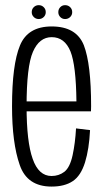

<svg xmlns="http://www.w3.org/2000/svg" viewBox="-20 -702 402 726"><path d="M175 3.5V-36.5Q126 -36.5 103.5 -101.5Q80.5 -166 80.5 -300Q80.5 -451 104.5 -506Q128.5 -561.5 175.5 -561.5Q224.5 -561.5 246.5 -507.5Q267.5 -455 269 -318.5H73V-281H324Q324.5 -291 324.5 -301Q324.5 -459.5 297 -531Q268.5 -602 175.5 -602Q85 -602 55.5 -530Q25.5 -457.5 25.5 -300Q25.5 -161.5 54.5 -78.5Q82.5 3.5 175 3.5ZM175 -36.5V3.5Q224.5 3.5 255 -17Q285.5 -37 301.5 -88Q317 -138.5 320.5 -210L267.5 -216.5Q264.5 -161.5 254.5 -115Q244.5 -69 223.5 -52.5Q202.5 -36.5 175 -36.5ZM126.5 -630Q137.5 -630 145.2 -637.5Q153 -645 153 -656Q153 -667.5 145.2 -675Q137.5 -682.5 126.5 -682.5Q115.5 -682.5 107.8 -675Q100 -667.5 100 -656Q100 -645 107.8 -637.5Q115.5 -630 126.5 -630ZM226 -630Q237.5 -630 245.2 -637.5Q253 -645 253 -656Q253 -667.5 245.2 -675Q237.5 -682.5 226 -682.5Q215.5 -682.5 208 -675Q200.5 -667.5 200.5 -656Q200.5 -645 208 -637.5Q215.5 -630 226 -630Z"/></svg>

Font: Anybody Condensed Light
Style: Regular
Weight: 300
Width: 3
Designer: Tyler Finck
Foundry: Etcetera Type Company
Version: Version 1.113;gftools[0.9.25]